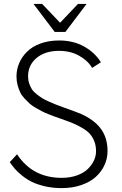

<svg xmlns="http://www.w3.org/2000/svg" viewBox="-20 -945 622 978"><path d="M420.9 -924.8 313 -782.2H258.8L150.9 -924.8H194.8L286.1 -829.1L377 -924.8ZM449.2 -599.1Q428.2 -635.7 383.5 -660.9Q338.9 -686 280.8 -686Q210 -686 166.5 -649.9Q123 -613.8 123 -556.2Q123 -536.6 128.9 -519.5Q134.8 -502.4 142.8 -490Q150.9 -477.5 167.2 -464.8Q183.6 -452.1 195.6 -444.6Q207.5 -437 230.7 -426.8Q253.9 -416.5 266.8 -411.6Q279.8 -406.7 306.2 -397Q377 -371.6 393.6 -364.3Q485.8 -322.8 513.7 -253.4Q527.8 -218.8 527.8 -175.8Q527.8 -138.2 512.2 -104Q496.6 -69.8 467.5 -43.7Q438.5 -17.6 393.6 -2.2Q348.6 13.2 293.9 13.2Q249.5 13.2 210 4.2Q170.4 -4.9 143.1 -18.3Q115.7 -31.7 92.3 -50.8Q68.8 -69.8 55.2 -85.7Q41.5 -101.6 29.8 -119.1L66.9 -159.2Q146 -39.1 293.9 -39.1Q336.9 -39.1 371.3 -51.3Q405.8 -63.5 426.5 -83.5Q447.3 -103.5 458.3 -127Q469.2 -150.4 469.2 -174.8Q469.2 -202.1 460.9 -223.9Q452.6 -245.6 439.2 -261.5Q425.8 -277.3 401.6 -291.7Q377.4 -306.2 353 -316.4Q328.6 -326.7 291 -339.8Q269.5 -347.2 261.5 -350.1Q253.4 -353 230.2 -362.1Q207 -371.1 195.6 -377.2Q184.1 -383.3 163.3 -395Q142.6 -406.7 131.3 -417Q120.1 -427.2 105.2 -443.1Q90.3 -459 82.8 -474.9Q75.2 -490.7 69.6 -511.5Q64 -532.2 64 -555.2Q64 -591.3 77.9 -623.8Q91.8 -656.2 118.2 -682.1Q144.5 -708 186.5 -723.4Q228.5 -738.8 280.8 -738.8Q353 -738.8 408 -708.3Q462.9 -677.7 494.1 -627.9Z"/></svg>

Font: Stilu Light
Style: Regular
Weight: 300
Designer: Genilson Lima Santos
Foundry: Genilson Lima Santos
Version: Version 1.200;PS 001.200;hotconv 1.0.88;makeotf.lib2.5.64775